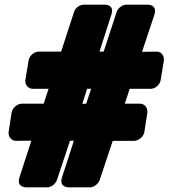

<svg xmlns="http://www.w3.org/2000/svg" viewBox="-20 -768 725 826"><path d="M298 -163 247 -6C234 34 266 38 277 38H367C383 38 403 24 409 6L465 -162H557C573 -162 597 -177 601 -200L614 -284C616 -300 605 -322 582 -322H517L538 -386H629C645 -386 667 -400 671 -423L685 -508C687 -524 677 -546 654 -546L591 -545L644 -704C657 -744 625 -748 614 -748H524C508 -748 488 -735 482 -717L426 -546H408L459 -705C472 -745 440 -748 429 -748H341C325 -748 305 -736 299 -718L243 -546H146C130 -546 107 -531 103 -508L89 -423C87 -407 98 -386 121 -386H189L168 -322H74C58 -322 34 -307 30 -284L17 -200C15 -184 26 -162 49 -162L115 -163L64 -6C51 34 83 38 94 38H183C199 38 219 24 225 6L281 -162ZM334 -321 355 -386H372L351 -322Z"/></svg>

Font: Asimov Print
Style: EIt
Weight: 500
Designer: Google
Version: Version 2.000980; 2014